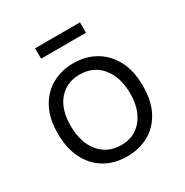

<svg xmlns="http://www.w3.org/2000/svg" viewBox="-162 -817 924 960"><g transform="rotate(-30 300.0 -337.5)"><path d="M301 12Q228 12 173 -20.5Q118 -53 87 -114Q56 -175 56 -260Q56 -349 89 -408.5Q122 -468 177 -497.5Q232 -527 299 -527Q368 -527 423.5 -495.5Q479 -464 511.5 -403.5Q544 -343 544 -255Q544 -167 512 -107.5Q480 -48 425 -18Q370 12 301 12ZM304 -52Q380 -52 425 -107Q470 -162 470 -254Q470 -348 423.5 -405Q377 -462 297 -462Q222 -462 176.5 -409.5Q131 -357 131 -262Q131 -165 178 -108.5Q225 -52 304 -52ZM171 -627V-687H430V-627Z"/></g></svg>

Font: Bricolage Grotesque 12pt Light
Style: Regular
Weight: 300
Designer: Mathieu Triay
Foundry: Atelier Triay
Version: Version 1.001; ttfautohint (v1.8.4.7-5d5b);gftools[0.9.33.de